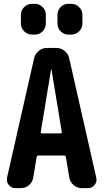

<svg xmlns="http://www.w3.org/2000/svg" viewBox="-20 -980 540 1000"><path d="M294.9 -285.2Q297.9 -285.2 300.3 -287.6Q302.7 -290 301.8 -293L248 -619.1Q248 -620.1 247.1 -620.1Q246.1 -620.1 246.1 -619.1L192.4 -293Q191.4 -290 193.8 -287.6Q196.3 -285.2 199.2 -285.2ZM340.8 -674.8 481.4 -54.7Q486.3 -33.2 472.7 -16.6Q459 0 436.5 0H407.2Q381.8 0 363.3 -16.1Q344.7 -32.2 340.8 -55.7L323.2 -162.1Q321.3 -169.9 314.5 -169.9H179.7Q172.9 -169.9 170.9 -162.1L153.3 -55.7Q149.4 -31.2 130.9 -15.6Q112.3 0 86.9 0H60.5Q38.1 0 25.4 -17.1Q12.7 -34.2 16.6 -54.7L157.2 -674.8Q162.1 -699.2 181.6 -714.8Q201.2 -730.5 225.6 -730.5H272.5Q297.9 -730.5 316.9 -714.8Q335.9 -699.2 340.8 -674.8ZM335.9 -960H351.6Q375 -960 392.1 -942.9Q409.2 -925.8 409.2 -903.3V-857.4Q409.2 -834 392.1 -816.9Q375 -799.8 351.6 -799.8H335.9Q312.5 -799.8 295.9 -816.9Q279.3 -834 279.3 -857.4V-903.3Q279.3 -926.8 295.9 -943.4Q312.5 -960 335.9 -960ZM146.5 -960H162.1Q185.5 -960 202.1 -942.9Q218.8 -925.8 218.8 -903.3V-857.4Q218.8 -834 201.7 -816.9Q184.6 -799.8 162.1 -799.8H146.5Q123 -799.8 106 -816.9Q88.9 -834 88.9 -857.4V-903.3Q88.9 -926.8 106 -943.4Q123 -960 146.5 -960Z"/></svg>

Font: Rounded Mgen+ 2m bold
Style: Bold
Weight: 700
Designer: [Source Han Sans]
Ryoko NISHIZUKA  (kana & ideographs); Paul D. Hunt (Latin, Greek & Cyrillic); Wenlong ZHANG  (bopomofo
Version: Version 1.059.20150602